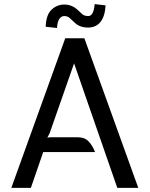

<svg xmlns="http://www.w3.org/2000/svg" viewBox="-20 -913 727 933"><path d="M390 -727 652 0H550L340 -605L221 -265L210 -244L222 -246H357Q393 -246 412 -224.5Q431 -203 442 -174H190L130 0H35L297 -727ZM202 -783Q204 -840 229.5 -865Q255 -890 291 -891Q328 -891 355 -867Q369 -855 379 -845Q389 -835 409 -835Q435 -835 440 -893L493 -887Q491 -855 483.5 -834.5Q476 -814 464 -801.5Q452 -789 437.5 -784Q423 -779 409 -779Q368 -779 344 -802Q330 -814 319.5 -824.5Q309 -835 292 -835Q279 -835 269 -822Q259 -809 257 -777Z"/></svg>

Font: Expletus Sans
Style: Regular
Weight: 400
Designer: Jasper de Waard
Foundry: Designtown
Version: Version 7.028